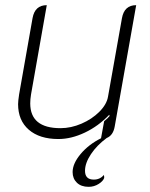

<svg xmlns="http://www.w3.org/2000/svg" viewBox="-20 -529 582 743"><path d="M507 -509 424 -40Q418 -5 393 5Q355 33 332 67.5Q309 102 309 132Q309 166 343 166Q367 166 382 148Q384 157 383 160Q379 172 361.5 183Q344 194 323 194Q294 194 277.5 178Q261 162 261 137Q261 104 292 67Q323 30 371 6L383 -60Q397 -71 404 -80L403 -85Q361 -41 308.5 -16Q256 9 206 9Q133 9 91.5 -27Q50 -63 50 -126Q50 -138 54 -164L106 -459Q115 -509 161 -509L100 -163Q97 -145 97 -129Q97 -33 214 -33Q255 -33 295.5 -50.5Q336 -68 364.5 -96.5Q393 -125 398 -155L452 -459Q461 -509 507 -509Z"/></svg>

Font: K2D Thin
Style: Italic
Weight: 100
Italic angle: -10°
Designer: Katatrad Aksorn Co.,Ltd.
Foundry: Cadson Demak Co.,Ltd.
Version: Version 1.000; ttfautohint (v1.6)